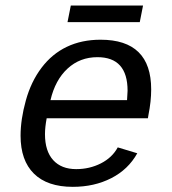

<svg xmlns="http://www.w3.org/2000/svg" viewBox="-20 -686 640 715"><path d="M153.8 -245.6Q147.5 -211.9 147.5 -186.5Q147.5 -123.5 178 -89.8Q208.5 -56.2 263.7 -56.2Q313.5 -56.2 355.7 -77.6Q397.9 -99.1 418.5 -137.2L491.2 -115.2Q457.5 -54.7 394.3 -22.5Q331.1 9.8 251 9.8Q156.2 9.8 106.4 -39.3Q56.6 -88.4 56.6 -180.7Q56.6 -241.2 76.2 -311.8Q95.7 -382.3 134.8 -433.8Q173.8 -485.4 229 -511.7Q284.2 -538.1 354.5 -538.1Q543 -538.1 543 -353Q543 -308.6 532.7 -257.3L530.8 -245.6ZM342.8 -473.1Q277.8 -473.1 231.7 -430.7Q185.5 -388.2 168 -313H453.1L455.1 -348.1Q455.1 -473.1 342.8 -473.1ZM500.5 -603.5H231.4L243.7 -665.5H512.7Z"/></svg>

Font: Cousine
Style: Italic
Weight: 400
Italic angle: -12°
Monospace: yes
Designer: Steve Matteson
Foundry: Monotype Imaging Inc.
Version: Version 1.21